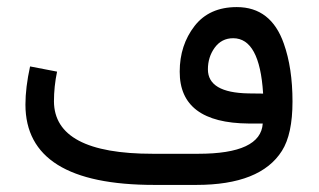

<svg xmlns="http://www.w3.org/2000/svg" viewBox="-20 -522 900 542"><path d="M722.7 -258.8Q712.9 -414.1 638.2 -414.1Q605.5 -414.1 585.9 -387.2Q566.9 -360.8 566.9 -326.2Q566.9 -260.3 681.6 -258.3Q702.1 -257.8 721.7 -257.8H722.7ZM534.2 0H415.5Q52.2 0 51.8 -226.6Q51.8 -274.9 64.9 -334.5L141.1 -319.8Q132.3 -277.8 132.3 -235.8Q133.3 -87.9 411.1 -87.9H539.6Q716.3 -87.9 721.7 -173.3H682.1Q486.8 -174.8 487.3 -319.8Q487.3 -394.5 529.3 -448.7Q570.8 -502 648.4 -502Q745.1 -502 781.2 -398.9Q805.7 -330.1 805.7 -235.4Q805.7 -143.1 775.9 -96.2Q715.3 0 534.2 0Z"/></svg>

Font: Nahid FD
Style: FD
Weight: 400
Foundry: DejaVu fonts team - Redesigned by Saber Rastikerdar
Version: Version 0.3.0